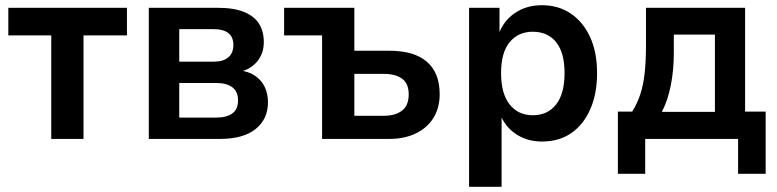

<svg xmlns="http://www.w3.org/2000/svg" viewBox="-20 -534 2988 738"><path d="M177 0V-398H12V-504H468V-398H301V0Z M552 0V-504H817Q879 -504 918 -488Q957 -472 975.5 -443Q994 -414 994 -372Q994 -328 968 -297Q942 -266 897 -257V-264Q935 -260 960 -243Q985 -226 997.5 -200Q1010 -174 1010 -141Q1010 -76 962.5 -38Q915 0 825 0ZM669 -82H811Q851 -82 873 -98Q895 -114 895 -148Q895 -182 873 -198.5Q851 -215 811 -215H669ZM669 -297H802Q838 -297 857.5 -313.5Q877 -330 877 -361Q877 -392 857.5 -407Q838 -422 802 -422H669Z M1218 0V-398H1072V-504H1342V-339H1476Q1572 -339 1621 -296.5Q1670 -254 1670 -172Q1670 -120 1646.5 -81.5Q1623 -43 1579 -21.5Q1535 0 1476 0ZM1342 -89H1456Q1500 -89 1525.5 -109Q1551 -129 1551 -171Q1551 -213 1525.5 -231.5Q1500 -250 1456 -250H1342Z M1783 184V-504H1900V-400H1896Q1914 -453 1958.5 -483.5Q2003 -514 2063 -514Q2127 -514 2174.5 -481.5Q2222 -449 2248.5 -391Q2275 -333 2275 -252Q2275 -174 2249 -114.5Q2223 -55 2176 -22.5Q2129 10 2063 10Q2005 10 1962 -19.5Q1919 -49 1902 -97H1908V184ZM2028 -91Q2085 -91 2117.5 -132.5Q2150 -174 2150 -253Q2150 -332 2117.5 -372Q2085 -412 2028 -412Q1972 -412 1939 -372Q1906 -332 1906 -253Q1906 -174 1939 -132.5Q1972 -91 2028 -91Z M2355 134V-105H2410Q2430 -137 2441.5 -172.5Q2453 -208 2458 -254Q2463 -300 2463 -361V-504H2844V-105H2923V134H2817V0H2460V134ZM2524 -104H2728V-401H2570V-330Q2570 -265 2558.5 -206.5Q2547 -148 2524 -104Z"/></svg>

Font: Nunitoga
Style: Bold
Weight: 700
Designer: Vernon Adams
Foundry: Vernon Adams
Version: Version 1.0